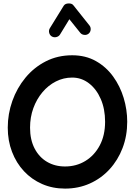

<svg xmlns="http://www.w3.org/2000/svg" viewBox="-20 -1046 785 1123"><path d="M360.4 57.1Q287.6 57.1 226.3 30.3Q165 3.4 120.1 -44.7Q75.2 -92.8 50.3 -158Q25.4 -223.1 25.4 -299.3Q25.4 -379.9 52.2 -455.6Q79.1 -531.2 128.9 -591.6Q178.7 -651.9 248 -687.3Q317.4 -722.7 402.3 -722.7Q481 -722.7 541 -688.7Q601.1 -654.8 641.8 -598.4Q682.6 -542 703.4 -473.1Q724.1 -404.3 724.1 -334Q724.1 -251.5 697 -180.4Q669.9 -109.4 620.8 -55.9Q571.8 -2.4 505.4 27.3Q439 57.1 360.4 57.1ZM360.4 -72.3Q426.3 -72.3 479.2 -104.5Q532.2 -136.7 563.5 -195.6Q594.7 -254.4 594.7 -334Q594.7 -408.7 569.3 -467Q543.9 -525.4 500.2 -558.8Q456.5 -592.3 402.3 -592.3Q351.6 -592.3 306.9 -569.6Q262.2 -546.9 228.3 -506.6Q194.3 -466.3 175 -413.3Q155.8 -360.4 155.8 -299.3Q155.8 -228.5 182.4 -177.5Q209 -126.5 255.1 -99.4Q301.3 -72.3 360.4 -72.3ZM282.7 -833Q271 -840.3 267.6 -854.5Q264.2 -868.7 271.5 -880.9L352.5 -1012.2Q360.8 -1025.4 380.9 -1025.9Q400.9 -1026.4 409.2 -1015.1L502.9 -897.5Q511.7 -886.7 510.3 -872.1Q508.8 -857.4 497.6 -848.6Q486.8 -840.3 472.2 -842Q457.5 -843.8 449.2 -854.5L385.7 -933.6L331.1 -844.2Q323.7 -832.5 309.3 -829.1Q294.9 -825.7 282.7 -833Z"/></svg>

Font: Mikhak-DS2-FD Bold
Style: Regular
Weight: 700
Designer: Amin Abedi
Version: Version 3.4